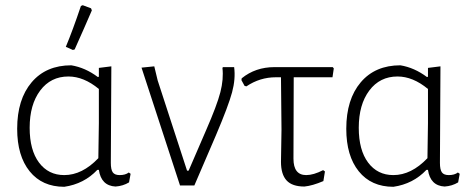

<svg xmlns="http://www.w3.org/2000/svg" viewBox="-20 -713 1821 738"><path d="M291 -690 298 -693 330 -681 333 -673Q326 -656 303 -604Q280 -552 267 -523L260 -521L233 -533Q259 -595 291 -690ZM227 5Q142 5 94 -54.5Q46 -114 46 -218Q46 -331 101.5 -396.5Q157 -462 254 -462Q308 -453 356 -417L360 -418V-452L408 -458L406 -87Q406 -61 413.5 -50.5Q421 -40 440 -40Q462 -40 475 -50L482 -45L476 -12Q453 2 424 4Q369 1 360 -60H354Q303 -6 227 5ZM94 -222Q94 -136 130 -88Q166 -40 227 -40Q296 -40 358 -105L360 -239V-371Q302 -419 243 -419Q175 -419 134.5 -365Q94 -311 94 -222Z M880 -455Q886 -410 872 -358Q858 -306 810 -193L727 0H672L524 -453L573 -458L586 -404L699 -57H705L772 -212Q814 -308 827 -358.5Q840 -409 835 -452L837 -455Z M1150 4Q1103 4 1081.5 -19.5Q1060 -43 1060 -91L1062 -215L1060 -416H1040Q979 -416 927 -381L920 -383L908 -405L909 -412Q962 -455 1035 -455H1259L1263 -450L1258 -416H1109L1108 -103Q1108 -40 1157 -40Q1185 -40 1222 -59L1229 -54L1223 -17Q1181 1 1150 4Z M1492 5Q1407 5 1359 -54.5Q1311 -114 1311 -218Q1311 -331 1366.5 -396.5Q1422 -462 1519 -462Q1573 -453 1621 -417L1625 -418V-452L1673 -458L1671 -87Q1671 -61 1678.5 -50.5Q1686 -40 1705 -40Q1727 -40 1740 -50L1747 -45L1741 -12Q1718 2 1689 4Q1634 1 1625 -60H1619Q1568 -6 1492 5ZM1359 -222Q1359 -136 1395 -88Q1431 -40 1492 -40Q1561 -40 1623 -105L1625 -239V-371Q1567 -419 1508 -419Q1440 -419 1399.5 -365Q1359 -311 1359 -222Z"/></svg>

Font: Alegreya Sans Light
Style: Regular
Weight: 300
Designer: Juan Pablo del Peral
Foundry: Huerta Tipografica
Version: Version 2.007